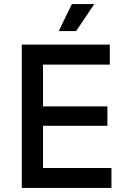

<svg xmlns="http://www.w3.org/2000/svg" viewBox="-20 -931 640 951"><path d="M88 0V-710H524V-611H193V-404H512V-308H193V-99H532V0ZM271 -777 336 -911H447L357 -777Z"/></svg>

Font: Geist Mono Medium
Style: Regular
Weight: 500
Monospace: yes
Designer: Basement.studio, Andrés Briganti, Mateo Zaragoza
Foundry: Basement.studio, Vercel, Andrés Briganti, Guido Ferreyra, Mateo Zaragoza
Version: Version 1.500; ttfautohint (v1.8.4.7-5d5b)